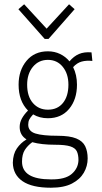

<svg xmlns="http://www.w3.org/2000/svg" viewBox="-20 -706 478 898"><path d="M204 -153Q165 -153 135 -171Q122 -157 117 -147Q112 -137 112 -123Q112 -92 146 -81.5Q180 -71 249 -71Q306 -71 336.5 -58.5Q367 -46 378.5 -22Q390 2 390 35Q390 71 372 102Q354 133 316.5 152.5Q279 172 218 172Q130 172 85.5 141.5Q41 111 40 55Q41 14 59 -12Q77 -38 104 -54Q72 -74 72 -112Q72 -133 82.5 -152Q93 -171 111 -189Q67 -233 67 -310Q67 -377 104 -421.5Q141 -466 204 -466Q235 -466 261 -453.5Q287 -441 305 -419Q325 -443 349.5 -453.5Q374 -464 408 -461L412 -421Q384 -424 362 -418Q340 -412 322 -392Q340 -356 340 -310Q340 -241 303.5 -197Q267 -153 204 -153ZM204 -193Q249 -193 274.5 -224.5Q300 -256 300 -310Q300 -361 273.5 -393.5Q247 -426 204 -426Q161 -426 134 -393.5Q107 -361 107 -310Q107 -255 134 -224Q161 -193 204 -193ZM218 133Q285 134 315.5 107.5Q346 81 347 43Q347 18 339.5 2Q332 -14 308.5 -21.5Q285 -29 238 -29Q206 -29 179 -32Q152 -35 131 -41Q109 -25 96 -4.5Q83 16 83 50Q83 133 218 133ZM93 -686 198 -572 303 -686 329 -663 207 -524H189L66 -663Z"/></svg>

Font: Inconsolata SemiCondensed Light
Style: Regular
Weight: 300
Width: 4
Monospace: yes
Designer: Raph Levien, Cyreal, Brenton Simpson
Foundry: Raph Levien, Cyreal, Google
Version: Version 3.100; ttfautohint (v1.8.4.7-5d5b)